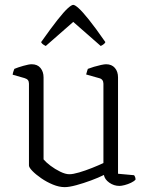

<svg xmlns="http://www.w3.org/2000/svg" viewBox="-20 -764 611 789"><path d="M246 5Q223 5 197.5 -5.5Q172 -16 149.5 -31.5Q127 -47 113 -61.5Q99 -76 99 -84V-420Q99 -429 95 -434.5Q91 -440 81 -443L32 -457Q33 -465 35.5 -471.5Q38 -478 39 -481Q53 -487 76 -493.5Q99 -500 110 -500Q134 -500 146.5 -484.5Q159 -469 159 -446V-109Q169 -97 187.5 -83Q206 -69 227.5 -58.5Q249 -48 265 -48Q280 -48 305.5 -55.5Q331 -63 358.5 -74Q386 -85 405 -94V-420Q405 -429 400.5 -435Q396 -441 387 -443L334 -458Q336 -466 338 -472Q340 -478 341 -481Q351 -485 366 -489.5Q381 -494 395 -497Q409 -500 416 -500Q439 -500 452 -485Q465 -470 465 -446V-50L531 -44Q534 -40 535.5 -35.5Q537 -31 537 -26Q531 -19 518.5 -13Q506 -7 492.5 -3.5Q479 0 471 0Q448 0 429 -13.5Q410 -27 407 -45Q385 -34 354 -22.5Q323 -11 293.5 -3Q264 5 246 5ZM168 -575Q158 -580 154 -584Q150 -588 149 -591Q190 -649 216.5 -682.5Q243 -716 258.5 -730Q274 -744 281 -744Q288 -744 303.5 -730Q319 -716 345.5 -683Q372 -650 413 -591Q412 -588 408 -584Q404 -580 394 -575L281 -674Z"/></svg>

Font: Texturina 12pt Thin
Style: Regular
Weight: 250
Designer: Guillermo Torres Carreño
Foundry: Omnibus-Type
Version: Version 1.002